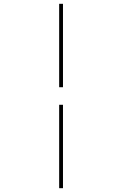

<svg xmlns="http://www.w3.org/2000/svg" viewBox="-20 -843 640 1006"><path d="M290 -386V-823H310V-386ZM290 143V-294H310V143Z"/></svg>

Font: Iosevka SS04 Thin Extended
Style: Italic
Weight: 100
Width: 7
Italic angle: -9°
Monospace: yes
Designer: Belleve Invis
Foundry: Belleve Invis
Version: Version 19.0.0; ttfautohint (v1.8.4)